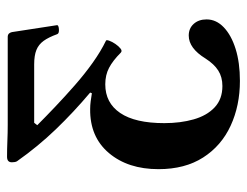

<svg xmlns="http://www.w3.org/2000/svg" viewBox="-100 -606 718 559"><g transform="rotate(-90 259.5 -326.0)"><path d="M304 13Q232 13 173.5 -14Q115 -41 81 -94Q47 -147 47 -224Q47 -313 94 -368.5Q141 -424 222 -423Q233 -423 244.5 -421.5Q256 -420 268 -418L270 -423Q213 -471 163 -523Q113 -575 70 -636Q67 -641 67 -651Q67 -665 83 -665Q106 -665 129.5 -664Q153 -663 176 -663H433Q443 -663 446 -651L466 -521Q468 -515 455 -514Q442 -513 440 -519Q431 -544 420.5 -558.5Q410 -573 394 -579.5Q378 -586 352 -586H182L175 -577Q199 -553 229 -524.5Q259 -496 291.5 -467.5Q324 -439 357 -415.5Q390 -392 421 -377Q424 -376 421 -367.5Q418 -359 411.5 -349.5Q405 -340 398 -334.5Q391 -329 386 -334Q363 -357 342 -368Q321 -379 294 -379Q240 -379 210.5 -335.5Q181 -292 181 -207Q181 -160 192 -121.5Q203 -83 227 -60.5Q251 -38 289 -38Q315 -38 334 -50Q353 -62 369 -87Q399 -136 436 -136Q457 -136 470 -121.5Q483 -107 483 -84Q483 -56 460 -34Q437 -12 397 0.5Q357 13 304 13Z"/></g></svg>

Font: Junicode VF
Style: Regular
Weight: 400
Designer: Peter S. Baker
Version: Version 2.213